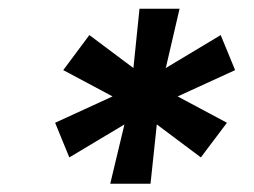

<svg xmlns="http://www.w3.org/2000/svg" viewBox="-20 -748 595 449"><path d="M237.8 -318.4 271 -457 142.1 -379.9 108.9 -460.9 243.2 -522.5 127.9 -584 189 -666 292 -588.9 306.2 -727.5H399.9L367.7 -588.9L496.1 -666L529.8 -584L395.5 -522.5L510.7 -460.9L449.7 -379.9L346.7 -457L332 -318.4Z"/></svg>

Font: Inter 17pt
Style: Bold Italic
Weight: 700
Italic angle: -9.3988°
Version: Version 4.001;git-66647c0bb